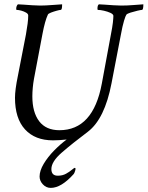

<svg xmlns="http://www.w3.org/2000/svg" viewBox="-20 -663 697 907"><path d="M222.7 135.7Q222.7 167 252.9 167Q275.4 167 292 157.7Q308.6 148.4 319.3 139.2Q330.1 129.9 334 129.9Q338.9 130.9 335 143.6Q331.1 156.2 328.1 159.2Q269.5 224.6 219.7 224.6Q198.2 224.6 182.6 208Q167 191.4 167 170.9Q167 143.6 186.5 110.8Q206.1 78.1 235.8 47.9Q265.6 17.6 294.9 -3.9Q276.4 -2 260.3 -1Q244.1 0 230.5 0Q145.5 0 98.1 -51.8Q50.8 -103.5 50.8 -201.2Q50.8 -219.7 54.2 -245.6Q57.6 -271.5 64.5 -304.7L102.5 -500Q107.4 -528.3 110.4 -550.8Q113.3 -573.2 113.3 -589.8Q113.3 -597.7 103 -603.5Q92.8 -609.4 80.1 -612.8Q67.4 -616.2 58.6 -616.2Q56.6 -616.2 56.6 -621.1Q56.6 -634.8 64.5 -642.6Q72.3 -642.6 91.3 -641.1Q110.4 -639.6 132.3 -638.2Q154.3 -636.7 169.9 -636.7Q194.3 -636.7 230.5 -639.6Q267.6 -642.6 273.4 -642.6V-639.6Q273.4 -616.2 266.6 -616.2Q261.7 -616.2 247.6 -612.3Q233.4 -608.4 220.7 -603.5Q208 -598.6 206.1 -593.8Q192.4 -564.5 180.7 -502.9L140.6 -291Q136.7 -269.5 134.8 -248.5Q132.8 -227.5 132.8 -208Q132.8 -132.8 165 -90.3Q197.3 -47.9 260.7 -47.9Q419.9 -47.9 460.9 -267.6L503.9 -500Q510.7 -534.2 513.2 -556.2Q515.6 -578.1 515.6 -587.9Q515.6 -595.7 502 -602.1Q488.3 -608.4 471.2 -612.3Q454.1 -616.2 442.4 -616.2Q440.4 -616.2 440.4 -622.1Q440.4 -638.7 447.3 -642.6Q455.1 -642.6 474.1 -641.1Q493.2 -639.6 515.1 -638.2Q537.1 -636.7 552.7 -636.7Q582 -636.7 610.8 -639.2Q639.6 -641.6 657.2 -642.6Q657.2 -616.2 650.4 -616.2Q645.5 -616.2 628.9 -612.3Q612.3 -608.4 596.7 -603.5Q581.1 -598.6 577.1 -593.8Q573.2 -588.9 565.9 -564.9Q558.6 -541 550.8 -498L506.8 -269.5Q474.6 -101.6 395.5 -41Q320.3 15.6 271.5 58.1Q222.7 100.6 222.7 135.7Z"/></svg>

Font: Crimson Text
Style: Italic
Weight: 400
Italic angle: -11°
Designer: Sebastian Kosch
Foundry: Sebastian Kosch
Version: Version 1.100; ttfautohint (v1.8.4)